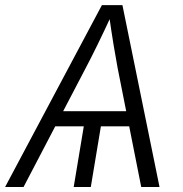

<svg xmlns="http://www.w3.org/2000/svg" viewBox="-38 -748 731 768"><path d="M370.6 -272.9 325.2 0H256.8L302.2 -272.9ZM-17.6 0 369.6 -727.5H451.7L600.1 0H526.9L432.6 -475.6Q425.8 -511.7 416.7 -566.2Q407.7 -620.6 397 -695.8H412.1Q378.9 -624 352.3 -569.6Q325.7 -515.1 304.7 -475.6L56.2 0ZM146.5 -242.7 156.7 -303.2H525.9L515.6 -242.7Z"/></svg>

Font: Inter Light
Style: Italic
Weight: 300
Italic angle: -9.3988°
Designer: Rasmus Andersson
Foundry: rsms
Version: Version 4.001;git-66647c0bb